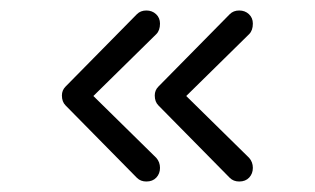

<svg xmlns="http://www.w3.org/2000/svg" viewBox="-20 -523 601 366"><path d="M455 -222Q462 -214 462 -203Q462 -192 455 -184.5Q448 -177 436 -177Q425 -177 418 -184L282 -322Q275 -329 275 -341Q275 -351 282 -358L418 -496Q425 -503 436 -503Q447 -503 454.5 -496Q462 -489 462 -478Q462 -465 455 -458L335 -340ZM278 -222Q285 -214 285 -203Q285 -192 278 -184.5Q271 -177 259 -177Q248 -177 241 -184L105 -322Q98 -329 98 -341Q98 -351 105 -358L241 -496Q248 -503 259 -503Q270 -503 277.5 -496Q285 -489 285 -478Q285 -465 278 -458L158 -340Z"/></svg>

Font: Tsukimi Rounded
Style: Regular
Weight: 400
Designer: Takashi Funayama
Foundry: Takashi Funayama
Version: Version 1.032; ttfautohint (v1.8.3)